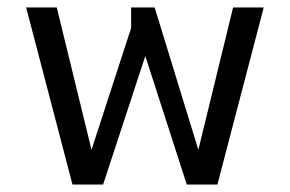

<svg xmlns="http://www.w3.org/2000/svg" viewBox="-20 -494 776 514"><path d="M174 0 50 -474H132L225 -93L331 -419V-474H394L511 -93L604 -474H686L562 0H480L369 -344L256 0Z"/></svg>

Font: Kanit Light
Style: Regular
Weight: 300
Designer: Katatrad Team
Foundry: CadsonDemak
Version: Version 2.000; ttfautohint (v1.8.3)